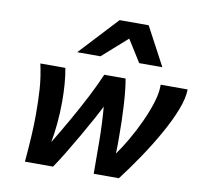

<svg xmlns="http://www.w3.org/2000/svg" viewBox="-84 -863 1003 953"><g transform="rotate(10 417.5 -386.5)"><path d="M415 -493.2H522.5Q532.2 -438.5 536.6 -361.1Q541 -283.7 541 -200.7Q541 -180.2 541 -159.4Q541 -138.7 540 -118.2Q565.4 -153.3 593.3 -201.2Q621.1 -249 645 -301Q668.9 -353 684.1 -401.4Q699.2 -449.7 699.2 -485.8V-493.2H835Q835 -450.2 812 -390.6Q789.1 -331.1 751.2 -263.7Q713.4 -196.3 667.5 -128.2Q621.6 -60.1 575.7 0H448.7Q448.7 -77.6 447.8 -168.2Q446.8 -258.8 439.9 -336.9Q428.2 -313 405 -270.5Q381.8 -228 353 -178Q324.2 -127.9 295.4 -80.6Q266.6 -33.2 243.7 0H102.1Q108.9 -77.1 112.1 -135.5Q115.2 -193.8 115.2 -241.2Q115.2 -308.6 111.3 -368.2Q107.4 -427.7 92.8 -493.2H218.8Q226.1 -456.1 229.2 -413.1Q232.4 -370.1 232.4 -326.7Q232.4 -268.1 227.1 -213.1Q221.7 -158.2 213.9 -118.2Q251.5 -180.2 289.3 -246.6Q327.1 -313 359.9 -376.7Q392.6 -440.4 415 -493.2ZM692.4 -580.1H575.7L505.9 -691.4L380.4 -580.1H263.2L442.9 -773.4H589.4Z"/></g></svg>

Font: Andika
Style: Bold Italic
Weight: 700
Italic angle: -14°
Designer: Victor Gaultney, Annie Olsen, Julie Remington, Don Collingsworth, Eric Hays, Becca Hirsbrunner
Foundry: SIL International
Version: Version 6.101